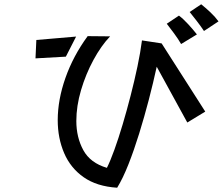

<svg xmlns="http://www.w3.org/2000/svg" viewBox="-20 -845 1042 898"><path d="M934 -700Q921 -720 900.5 -746.5Q880 -773 867 -789L921 -825Q941 -809 963.5 -788Q986 -767 1002 -745ZM827 -639Q814 -662 794 -689Q774 -716 760 -734L817 -772Q837 -757 860 -732Q883 -707 901 -684ZM713 -533Q697 -459 676 -378.5Q655 -298 631 -220.5Q607 -143 581 -77Q555 -11 528 33Q433 27 371.5 -16Q310 -59 280 -129Q250 -199 250 -283Q250 -378 286 -480.5Q322 -583 390 -676L495 -675Q453 -631 417 -564.5Q381 -498 359 -423.5Q337 -349 337 -279Q337 -203 369.5 -143Q402 -83 480 -60Q496 -92 515 -144.5Q534 -197 553.5 -262.5Q573 -328 591 -398Q609 -468 623 -534.5Q637 -601 644 -656L736 -642L940 -323L856 -272ZM150 -658 336 -674 288 -580 146 -572Z"/></svg>

Font: Stick
Style: Regular
Weight: 400
Designer: Fontworks Inc.
Foundry: Fontworks Inc.
Version: Version 1.100